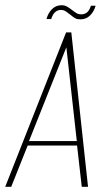

<svg xmlns="http://www.w3.org/2000/svg" viewBox="-38 -715 410 735"><path d="M-18 0 215 -591H235L299 0H275L257 -158H68L5 0ZM73 -175H256L216 -534ZM270 -641Q258 -641 251 -644.5Q244 -648 232 -658Q225 -663 216 -670Q207 -677 195 -677Q183 -677 173.5 -669Q164 -661 158 -642H140Q146 -665 161 -680Q176 -695 198 -695Q210 -695 220 -689Q230 -683 240 -675Q249 -668 256 -664Q263 -660 273 -660Q285 -660 294.5 -667Q304 -674 310 -693H328Q322 -671 307 -656Q292 -641 270 -641Z"/></svg>

Font: Alumni Sans Thin Thin
Style: Italic
Weight: 250
Italic angle: -8°
Version: Version 1.016